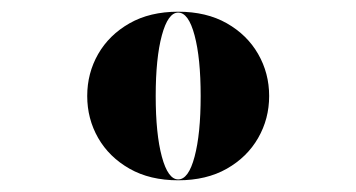

<svg xmlns="http://www.w3.org/2000/svg" viewBox="-20 -783 608 328"><path d="M129 -619Q129 -658 147.7 -690.7Q166.5 -723.4 201.3 -743.2Q236.1 -763 284.4 -763Q332.7 -763 367.5 -743.2Q402.3 -723.4 421 -690.7Q439.8 -658 439.8 -619Q439.8 -580 421 -547.3Q402.3 -514.6 367.5 -494.8Q332.7 -475 284.4 -475Q236.1 -475 201.3 -494.8Q166.5 -514.6 147.7 -547.3Q129 -580 129 -619ZM246 -619Q246 -554.2 256.5 -515.3Q267 -476.5 284.4 -476.5Q302.1 -476.5 312.4 -515.3Q322.8 -554.2 322.8 -619Q322.8 -683.8 312.4 -722.6Q302.1 -761.5 284.4 -761.5Q267 -761.5 256.5 -722.6Q246 -683.8 246 -619Z"/></svg>

Font: Bodoni* 72pt Fatface
Style: Regular
Weight: 900
Version: Version 2.3